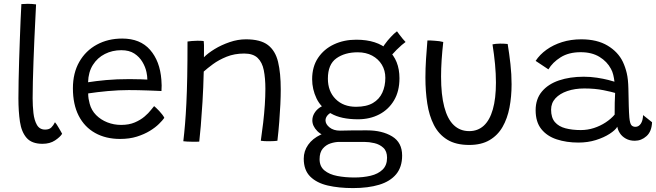

<svg xmlns="http://www.w3.org/2000/svg" viewBox="-20 -736 3436 1006"><path d="M305.5 -35Q295 -18 268.2 -0.2Q241.5 17.5 202.5 17.5Q146.5 17.5 119.5 -13.5Q92.5 -44.5 84.5 -98.2Q76.5 -152 76.5 -220.5Q76.5 -261 77.5 -312Q78.5 -363 80.2 -419Q82 -475 84 -529.8Q86 -584.5 88 -632.2Q90 -680 92 -714.5Q110.5 -716 126 -716Q137 -716 147.8 -715.2Q158.5 -714.5 169 -713Q167.5 -680 165 -631.8Q162.5 -583.5 160 -527.8Q157.5 -472 155.5 -415.2Q153.5 -358.5 152.2 -308.2Q151 -258 151 -221Q151 -181.5 155.2 -143.8Q159.5 -106 173.5 -81.5Q187.5 -57 216.5 -57Q237.5 -57 248.8 -68Q260 -79 268 -95.5Q271.5 -92 277 -83.8Q282.5 -75.5 288.5 -65Q294.5 -54.5 299.5 -46.2Q304.5 -38 305.5 -35Z M841 -118.5Q832 -105.5 813 -86.8Q794 -68 765 -50.2Q736 -32.5 697.2 -20.2Q658.5 -8 609 -8Q534.5 -8 478.5 -39.2Q422.5 -70.5 392.2 -129.8Q362 -189 362 -273.5Q362 -353.5 395.5 -412Q429 -470.5 487.5 -502.2Q546 -534 620.5 -534Q714.5 -534 766.2 -475Q818 -416 825.5 -318.5Q827 -303 827 -288.5Q827 -274 826 -259Q820 -259.5 801 -260.2Q782 -261 756.2 -262Q730.5 -263 703.5 -263.5Q676.5 -264 654.5 -264Q602 -264 544.8 -258.8Q487.5 -253.5 442 -246.5Q442 -232 444.2 -218.2Q446.5 -204.5 450 -192Q459 -158 483.5 -133.2Q508 -108.5 542.2 -95Q576.5 -81.5 614.5 -81.5Q656 -81.5 686.2 -94.5Q716.5 -107.5 737.5 -125.5Q758.5 -143.5 770.5 -159.2Q782.5 -175 787.5 -180Q790.5 -177.5 798 -170.8Q805.5 -164 814 -154.8Q822.5 -145.5 830 -136Q837.5 -126.5 841 -118.5ZM441.5 -305Q482 -311.5 536 -316.5Q590 -321.5 658.5 -321.5Q694 -321.5 718 -320.5Q742 -319.5 752 -319Q752 -337.5 747.5 -358Q742 -385 726.2 -411.5Q710.5 -438 683.8 -455.5Q657 -473 615.5 -473Q568.5 -473 529.5 -453.2Q490.5 -433.5 466.8 -396Q443 -358.5 441.5 -305Z M1024 6Q1016.5 6.5 1006 6.8Q995.5 7 984.5 6.5Q974 6.5 961 5.8Q948 5 940.5 4Q945.5 -38 949.5 -86Q953.5 -134 956.5 -194.5Q959.5 -255 961 -334.5Q962.5 -414 962.5 -518.5Q972.5 -520 985.8 -521.2Q999 -522.5 1014 -522.5Q1022.5 -522.5 1031.8 -522.2Q1041 -522 1047.5 -520.5Q1048.5 -515 1048.8 -500Q1049 -485 1048.8 -467.5Q1048.5 -450 1048.5 -436Q1069 -457 1104.5 -478.8Q1140 -500.5 1183 -515.2Q1226 -530 1268.5 -530Q1345 -530 1384 -500Q1423 -470 1437 -411.5Q1451 -353 1451 -267.5Q1451 -232.5 1449 -189.5Q1447 -146.5 1443.2 -98.2Q1439.5 -50 1433.5 1.5Q1428 2.5 1416 3.2Q1404 4 1390.5 4Q1378 4 1366.2 3.5Q1354.5 3 1346.5 1.5Q1353.5 -46 1359 -93.5Q1364.5 -141 1367.5 -186.2Q1370.5 -231.5 1370.5 -270.5Q1370.5 -326 1362.2 -367.8Q1354 -409.5 1330 -432.5Q1306 -455.5 1259.5 -455.5Q1208.5 -455.5 1167.2 -438.8Q1126 -422 1095.8 -399.8Q1065.5 -377.5 1047.5 -361Q1045.5 -275 1041 -202.2Q1036.5 -129.5 1032 -76Q1027.5 -22.5 1024 6Z M1855.5 -111Q1767 -111 1714.2 -141.5Q1661.5 -172 1638.5 -220.2Q1615.5 -268.5 1615.5 -321Q1615.5 -386.5 1646.5 -432.8Q1677.5 -479 1729.8 -503.5Q1782 -528 1846.5 -528Q1955 -528 2014 -474Q2073 -420 2073 -326Q2073 -258 2044.5 -210Q2016 -162 1967 -136.5Q1918 -111 1855.5 -111ZM1829.5 249.5Q1755.5 249.5 1697.2 236Q1639 222.5 1605.2 188.8Q1571.5 155 1571.5 95.5Q1571.5 55.5 1594.5 22.8Q1617.5 -10 1660 -30.2Q1702.5 -50.5 1761.5 -51.5Q1793 -52.5 1830.5 -52.8Q1868 -53 1903 -53Q1982.5 -53 2034.8 -21.2Q2087 10.5 2087 79Q2087 139 2055.8 176.8Q2024.5 214.5 1966.8 232Q1909 249.5 1829.5 249.5ZM1837 194Q1883 194 1922 184.8Q1961 175.5 1984.5 152.8Q2008 130 2008 90.5Q2008 56.5 1988.8 38.5Q1969.5 20.5 1941.8 14Q1914 7.5 1888 7.5Q1866.5 7.5 1840.5 7.5Q1814.5 7.5 1792 7.5Q1769.5 7.5 1758 7.5Q1736.5 7.5 1712.2 15.2Q1688 23 1671.2 42.8Q1654.5 62.5 1654.5 98Q1654.5 136 1680 157Q1705.5 178 1747 186Q1788.5 194 1837 194ZM1721 -14Q1668 -23 1642.2 -49.5Q1616.5 -76 1616.5 -105Q1616.5 -124.5 1626.5 -141.8Q1636.5 -159 1652.8 -170.8Q1669 -182.5 1688.5 -186L1735 -154.5Q1708.5 -146 1697 -132.8Q1685.5 -119.5 1685.5 -105.5Q1685.5 -85.5 1706.5 -68.5Q1727.5 -51.5 1761.5 -51.5ZM1845.5 -176.5Q1900 -176.5 1933.8 -196.2Q1967.5 -216 1983.2 -250.5Q1999 -285 1999 -328Q1999 -366.5 1980.8 -396.8Q1962.5 -427 1930 -444.5Q1897.5 -462 1854.5 -462Q1786.5 -462 1742.2 -430.2Q1698 -398.5 1698 -324Q1698 -257.5 1738.5 -217Q1779 -176.5 1845.5 -176.5ZM2015.5 -424.5 1970.5 -461.5Q1979.5 -481 1994.8 -502.2Q2010 -523.5 2027.5 -542.2Q2045 -561 2060 -572Q2064 -566.5 2072.5 -555Q2081 -543.5 2090.2 -532.5Q2099.5 -521.5 2105 -516Q2097.5 -511 2084.8 -500Q2072 -489 2058 -475Q2044 -461 2032.2 -447.5Q2020.5 -434 2015.5 -424.5Z M2560.5 -503.5Q2566 -505 2577.2 -506.2Q2588.5 -507.5 2600 -507.5Q2610 -507.5 2621.5 -507Q2633 -506.5 2640 -505.5Q2648.5 -454 2654.5 -400.2Q2660.5 -346.5 2660.5 -294.5Q2660.5 -230 2649.5 -172.5Q2638.5 -115 2613.2 -71Q2588 -27 2545 -1.8Q2502 23.5 2438.5 23.5Q2368.5 23.5 2323.5 -4.2Q2278.5 -32 2253.5 -81Q2228.5 -130 2218.8 -193.8Q2209 -257.5 2209 -329.5Q2209 -377.5 2212.2 -427Q2215.5 -476.5 2219.5 -524Q2226.5 -524 2237.8 -523.8Q2249 -523.5 2258 -522.5Q2270 -522 2282 -520.2Q2294 -518.5 2302.5 -516Q2297 -467.5 2294 -422Q2291 -376.5 2291 -335Q2291 -239.5 2307.8 -175.8Q2324.5 -112 2357.5 -80.5Q2390.5 -49 2438.5 -49Q2483.5 -49 2514.8 -77.5Q2546 -106 2562.2 -162.8Q2578.5 -219.5 2578.5 -303.5Q2578.5 -349 2573.8 -399.5Q2569 -450 2560.5 -503.5Z M3010.5 11Q2948 11 2897 -5.8Q2846 -22.5 2816.2 -59.8Q2786.5 -97 2786.5 -158.5Q2786.5 -217 2819.2 -256.2Q2852 -295.5 2909.2 -314.8Q2966.5 -334 3038.5 -334Q3074 -334 3108 -328.8Q3142 -323.5 3166.8 -317.2Q3191.5 -311 3199.5 -308Q3197.5 -326 3193.2 -343.8Q3189 -361.5 3181 -375.5Q3161 -413.5 3121 -438Q3081 -462.5 3022.5 -462.5Q2960 -462.5 2917.5 -435.8Q2875 -409 2853.5 -372.5L2786.5 -417Q2808 -450 2843.5 -475.5Q2879 -501 2925.2 -515.5Q2971.5 -530 3025.5 -530Q3108.5 -530 3163.5 -497Q3218.5 -464 3243.5 -412Q3256.5 -384.5 3264 -352.5Q3271.5 -320.5 3272.5 -271.5Q3273.5 -217 3274.5 -180.8Q3275.5 -144.5 3277.5 -120.5Q3280.5 -89.5 3288 -80.5Q3295.5 -71.5 3309.5 -71.5Q3326.5 -71.5 3337.5 -87.8Q3348.5 -104 3349.5 -133L3396.5 -95.5Q3394.5 -47 3367.5 -22.8Q3340.5 1.5 3306 1.5Q3279 1.5 3259 -9.8Q3239 -21 3228 -38Q3217 -55 3214.5 -72Q3204 -54 3174.2 -34.8Q3144.5 -15.5 3102.2 -2.2Q3060 11 3010.5 11ZM3023 -54.5Q3058.5 -54.5 3091.8 -65.2Q3125 -76 3153.2 -94.5Q3181.5 -113 3200.5 -135.5Q3200.5 -171.5 3201 -198.5Q3201.5 -225.5 3203 -249Q3187.5 -254 3143 -263.2Q3098.5 -272.5 3041.5 -272.5Q2992 -272.5 2952.5 -259Q2913 -245.5 2890.2 -220.8Q2867.5 -196 2867.5 -161.5Q2867.5 -119.5 2887.5 -96.2Q2907.5 -73 2942.8 -63.8Q2978 -54.5 3023 -54.5Z"/></svg>

Font: Grandstander Thin Light
Style: Regular
Weight: 300
Version: Version 1.200